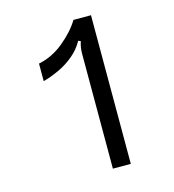

<svg xmlns="http://www.w3.org/2000/svg" viewBox="-112 -857 865 952"><g transform="rotate(-15 320.0 -381.5)"><path d="M350 -591Q350 -622 360 -652L348 -657Q325 -616 291 -588Q256 -558 211.5 -537.5Q167 -517 131 -508V-598Q201 -612 260.5 -661Q320 -710 352 -763H442V0H350Z"/></g></svg>

Font: Open Sauce Sans
Style: Regular
Weight: 400
Designer: Alfredo Marco Pradil
Foundry: Creative Sauce Fz LLC
Version: Version 1.477